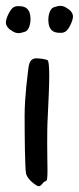

<svg xmlns="http://www.w3.org/2000/svg" viewBox="-44 -625 269 655"><path d="M119 -419C116 -422 96 -426 80 -426C57 -426 55 -405 53 -393C51 -375 40 -297 40 -231C40 -166 41 -48 45 -32C51 -11 79 8 86 10C98 12 100 -4 112 -7C117 -8 118 -20 118 -43C118 -64 117 -96 117 -134C117 -162 117 -193 119 -229C121 -274 124 -328 124 -367C124 -396 122 -416 119 -419ZM60 -563C59 -593 45 -604 21 -604C16 -604 11 -605 2 -600C-9 -594 -24 -563 -24 -548C-24 -538 -16 -527 -5 -521C2 -516 9 -512 19 -512C25 -512 33 -514 42 -517C56 -522 61 -548 60 -563ZM121 -554C122 -524 136 -513 160 -513C165 -513 170 -512 179 -517C190 -523 205 -554 205 -569C205 -579 197 -590 186 -596C179 -601 172 -605 162 -605C156 -605 148 -603 139 -600C125 -595 120 -569 121 -554Z"/></svg>

Font: Oregano
Style: Regular
Weight: 400
Designer: Astigmatic (AOETI)
Foundry: Astigmatic (AOETI)
Version: Version 1.000